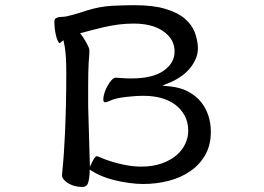

<svg xmlns="http://www.w3.org/2000/svg" viewBox="-20 -683 1040 755"><path d="M193.8 -596.7V-593.8Q193.8 -586.4 194.8 -575.7Q198.7 -538.1 208.5 -520Q210.4 -517.1 211.9 -515.1L214.8 -513.2Q216.8 -514.6 229.5 -524.9Q233.4 -505.9 234.9 -497.6Q240.7 -461.4 240.7 -397.7Q240.7 -334 239.3 -270.8Q237.8 -207.5 235.4 -155.8Q231.4 -68.4 225.1 -9.8Q224.1 -1.5 224.1 2V8.8Q224.1 17.1 234.4 26.9Q247.1 40 271.5 47.9Q286.1 52.2 302.7 52.2Q315.9 52.2 322.3 44.4Q329.6 35.2 332.5 -1.5V-16.1L343.8 -9.3Q396 23.9 489.3 36.6Q517.1 40.5 543 40.5Q594.7 40.5 643.1 28.1Q691.4 15.6 728 -9.8Q765.1 -35.2 787.1 -73.7Q809.1 -112.3 809.1 -165Q809.1 -199.2 798.8 -230Q786.6 -266.6 760.3 -293.5Q741.7 -311.5 717.3 -324.2Q687.5 -339.4 647.9 -343.3L618.2 -346.2L645.5 -357.4Q666.5 -365.7 687 -379.4Q707 -392.1 722.9 -409.9Q738.8 -427.7 748.5 -449Q758.3 -470.2 758.3 -495.1Q757.3 -525.9 745.6 -556.6Q733.9 -586.4 706.5 -609.9Q679.2 -633.3 631.1 -647.9Q583 -662.6 508.8 -662.6Q468.8 -662.6 420.7 -660.2Q372.6 -657.7 320.8 -641.6Q294.9 -632.8 266.6 -624.8Q238.3 -616.7 224.4 -616.7Q210.4 -616.7 200.7 -611.8Q193.8 -608.9 193.8 -596.7ZM326.7 -352.1Q326.7 -395.5 328.6 -435.1Q331.5 -469.7 331.5 -483.4Q331.5 -489.7 329.1 -496.1Q324.7 -506.3 321 -512.5Q317.4 -518.6 315.9 -521.5Q306.6 -537.1 301.8 -543.5L294.9 -552.2Q321.3 -559.1 342.8 -564.9Q364.3 -570.8 383.8 -575.2Q415.5 -582.5 444.8 -586.4Q474.1 -590.3 505.9 -590.3Q578.6 -590.3 622.1 -560.1Q666.5 -529.3 666.5 -480.5Q666.5 -434.6 622.6 -404.3Q579.6 -374.5 495.1 -374.5Q470.7 -374.5 438 -377.4H434.6Q427.7 -377.4 419.4 -368.7Q411.1 -359.9 403.3 -346.2Q391.1 -324.7 387.2 -302.7Q386.2 -296.9 386.2 -292.5Q386.2 -285.2 388.7 -282.7Q390.6 -280.8 394.3 -280.8Q397.9 -280.8 408.9 -285.4Q419.9 -290 425.3 -292Q449.7 -300.3 506.3 -304.7Q524.9 -306.2 544.9 -306.2Q619.6 -306.2 667 -272.9Q690.9 -255.9 705.6 -229.5Q720.2 -203.1 720.2 -168Q720.2 -144 709.2 -119.1Q698.2 -94.2 675.8 -74.2Q653.3 -54.2 617.9 -41Q582.5 -27.8 534.2 -27.8Q499 -27.8 457.3 -37.4Q415.5 -46.9 379.9 -61.5Q374 -64.5 368.7 -66.4L360.4 -68.8Q356 -68.8 350.6 -60.5Q348.6 -57.6 346.2 -53.2L333.5 -27.3L326.7 -264.6Z"/></svg>

Font: Bakudai
Style: ExtraLight
Weight: 200
Version: Version 1.48